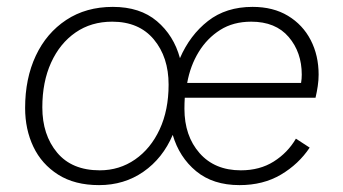

<svg xmlns="http://www.w3.org/2000/svg" viewBox="-20 -529 996 558"><path d="M268 9Q197 9 149 -21.5Q101 -52 77 -102.5Q53 -153 53 -215Q53 -301 84 -367Q115 -433 172.5 -471Q230 -509 308 -509Q387 -509 436 -467.5Q485 -426 503 -360Q532 -427 584.5 -468Q637 -509 714 -509Q774 -509 817 -483Q860 -457 883 -412.5Q906 -368 906 -312Q906 -296 903.5 -279Q901 -262 897 -245H517Q516 -229 516 -213Q516 -134 560 -84Q604 -34 680 -34Q735 -34 775.5 -59.5Q816 -85 840 -126L880 -100Q848 -52 796.5 -21.5Q745 9 676 9Q599 9 550 -31.5Q501 -72 482 -137Q453 -69 397 -30Q341 9 268 9ZM270 -34Q327 -34 372.5 -65.5Q418 -97 444 -153Q470 -209 470 -283Q470 -363 427 -414.5Q384 -466 306 -466Q245 -466 199.5 -434.5Q154 -403 128.5 -347Q103 -291 103 -217Q103 -137 146 -85.5Q189 -34 270 -34ZM524 -288H855Q857 -300 857 -312Q857 -377 819 -421.5Q781 -466 710 -466Q658 -466 620 -442Q582 -418 557.5 -378Q533 -338 524 -288Z"/></svg>

Font: Work Sans Light
Style: Italic
Weight: 300
Italic angle: -13°
Designer: Wei Huang
Foundry: Wei Huang
Version: Version 2.010; ttfautohint (v1.8.3)